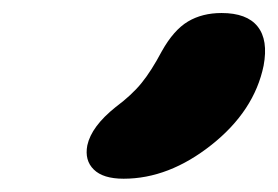

<svg xmlns="http://www.w3.org/2000/svg" viewBox="-20 -845 423 292"><path d="M168 -573.2Q136.7 -573.2 122.6 -587.2Q108.4 -601.1 112.8 -624Q119.1 -652.8 155.8 -682.1Q180.7 -700.7 195.3 -718.8Q210 -736.8 226.1 -767.1Q244.1 -799.3 265.9 -812.3Q287.6 -825.2 316.9 -825.2Q355.5 -825.2 371.8 -804.7Q388.2 -784.2 380.9 -745.1Q366.7 -676.3 301.8 -624.8Q236.8 -573.2 168 -573.2Z"/></svg>

Font: Shantell Sans Normal
Style: Bold Italic
Weight: 700
Italic angle: -11.31°
Designer: Stephen Nixon, Anya Danilova, Shantell Martin
Foundry: Arrow Type
Version: Version 1.006;[559af2be0]